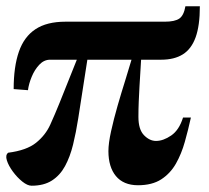

<svg xmlns="http://www.w3.org/2000/svg" viewBox="-20 -581 666 611"><path d="M80.5 10Q67.5 10 51 -3.2Q34.5 -16.5 20.8 -35.2Q7 -54 1.8 -70.8Q-3.5 -87.5 6 -95Q64.5 -102.5 94.5 -126.5Q124.5 -150.5 139.8 -184Q155 -217.5 169.5 -253.5L224.5 -391H139.5Q120 -391 105 -375Q90 -359 80.8 -336.5Q71.5 -314 69 -294L23.5 -297.5Q23.5 -368.5 40 -416.2Q56.5 -464 92.8 -488Q129 -512 188.5 -512H504.5Q536.5 -512 550.8 -522Q565 -532 570 -561H616Q616 -499.5 602.5 -462.2Q589 -425 561.8 -408Q534.5 -391 493 -391H429Q428 -371 426.5 -349.2Q425 -327.5 423.8 -304.5Q422.5 -281.5 421.5 -257.5Q420.5 -233.5 420.5 -209Q420.5 -169 438.2 -150.8Q456 -132.5 476.5 -132.5Q499.5 -132.5 524.8 -149.8Q550 -167 562.5 -207H587.5Q579 -168 568.2 -129.8Q557.5 -91.5 539.8 -60.2Q522 -29 493 -10.2Q464 8.5 419 8.5Q396 8.5 378.2 1Q360.5 -6.5 348.8 -20.8Q337 -35 331 -55Q325 -75 325 -100Q325 -125 333.5 -163.5Q342 -202 354.2 -244.5Q366.5 -287 378.8 -326Q391 -365 398.5 -391H258L229 -204.5Q222 -159.5 212.5 -120.8Q203 -82 187 -52.5Q171 -23 145.2 -6.5Q119.5 10 80.5 10Z"/></svg>

Font: Merriweather 144pt Black
Style: Regular
Weight: 900
Version: Version 2.100